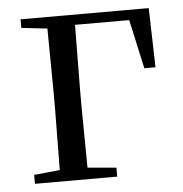

<svg xmlns="http://www.w3.org/2000/svg" viewBox="-43 -558 571 600"><g transform="rotate(-5 242.5 -258.0)"><path d="M43 -489 124 -480 126 -280V-229L124 -36L43 -28V0H301V-28L211 -36L209 -229V-280L211 -484H381L415 -330H450L445 -516H43Z"/></g></svg>

Font: Source Han Serif KR
Style: Regular
Weight: 400
Designer: Ryoko NISHIZUKA 西塚涼子 (kana & ideographs); Frank Grießhammer (Latin, Greek & Cyrillic); Wenlong ZHANG 张文龙 (bopomofo); San
Foundry: Adobe
Version: Version 2.001;hotconv 1.1.0;makeotfexe 2.6.0